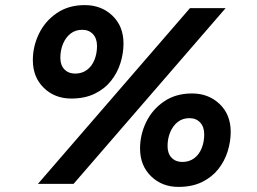

<svg xmlns="http://www.w3.org/2000/svg" viewBox="-20 -722 1008 754"><path d="M109 -486Q109 -540 133 -589.5Q157 -639 203 -670.5Q249 -702 313 -702Q378 -702 421.5 -660.5Q465 -619 465 -551Q465 -513 453 -474.5Q441 -436 416 -404.5Q391 -373 352 -354Q313 -335 260 -335Q195 -335 152 -377Q109 -419 109 -486ZM217 -495Q217 -466 233 -449.5Q249 -433 275 -433Q302 -433 321.5 -447.5Q341 -462 351 -487Q361 -512 361 -541Q361 -571 345 -588Q329 -605 303 -605Q276 -605 257 -590Q238 -575 227.5 -550Q217 -525 217 -495ZM129 0 726 -690H866L269 0ZM530 -139Q530 -193 554 -242.5Q578 -292 624 -323.5Q670 -355 734 -355Q799 -355 842.5 -313.5Q886 -272 886 -204Q886 -166 874 -127.5Q862 -89 837 -57.5Q812 -26 773 -7Q734 12 681 12Q616 12 573 -30Q530 -72 530 -139ZM638 -148Q638 -119 654 -102.5Q670 -86 696 -86Q723 -86 742.5 -100.5Q762 -115 772 -140Q782 -165 782 -194Q782 -224 766 -241Q750 -258 724 -258Q697 -258 678 -243Q659 -228 648.5 -203Q638 -178 638 -148Z"/></svg>

Font: Radio Canada
Style: Italic
Weight: 400
Italic angle: -12°
Designer: Charles Daoud, Etienne Aubert Bonn, Alexandre Saumier Demers, Jacques Le Bailly
Foundry: Radio-Canada
Version: Version 2.104;gftools[0.9.28.dev5+ged2979d]